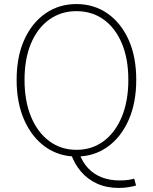

<svg xmlns="http://www.w3.org/2000/svg" viewBox="-20 -759 754 947"><path d="M357 13Q271 13 204.5 -34Q138 -81 100 -166Q62 -251 62 -365Q62 -480 100 -563.5Q138 -647 204.5 -693Q271 -739 357 -739Q443 -739 509.5 -693Q576 -647 614 -563.5Q652 -480 652 -365Q652 -251 614 -166Q576 -81 509.5 -34Q443 13 357 13ZM357 -20Q434 -20 491.5 -63Q549 -106 581 -183.5Q613 -261 613 -365Q613 -469 581 -545Q549 -621 491.5 -662.5Q434 -704 357 -704Q281 -704 223 -662.5Q165 -621 133 -545Q101 -469 101 -365Q101 -261 133 -183.5Q165 -106 223 -63Q281 -20 357 -20ZM566 168Q505 168 457.5 146Q410 124 378 85.5Q346 47 330 0H372Q387 41 414.5 70.5Q442 100 481.5 115.5Q521 131 570 131Q595 131 612 128.5Q629 126 642 122L651 156Q638 160 615 164Q592 168 566 168Z"/></svg>

Font: Noto Sans SC Thin Thin
Style: Regular
Weight: 250
Version: Version 2.004-H2;hotconv 1.0.118;makeotfexe 2.5.65603